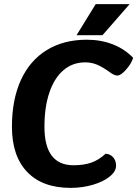

<svg xmlns="http://www.w3.org/2000/svg" viewBox="-20 -903 676 933"><path d="M38 -287Q38 -419 81.5 -514Q125 -609 207 -659.5Q289 -710 402 -710Q470 -710 528 -687.5Q586 -665 627 -622Q618 -593 592.5 -564.5Q567 -536 551 -536Q537 -536 521 -547Q478 -578 451 -589Q424 -600 394 -600Q333 -600 288.5 -562Q244 -524 220 -453.5Q196 -383 196 -287Q196 -100 337 -100Q388 -100 424.5 -113Q461 -126 493 -156Q515 -155 529.5 -139Q544 -123 544 -98Q544 -70 513 -45Q482 -20 431 -5Q380 10 323 10Q186 10 112 -67.5Q38 -145 38 -287ZM445 -883H610L478 -732H352Z"/></svg>

Font: Krub
Style: Bold Italic
Weight: 700
Italic angle: -8°
Designer: Ekaluck Peanpanawate
Foundry: Cadson Demak Co.,Ltd.
Version: Version 1.000; ttfautohint (v1.6)